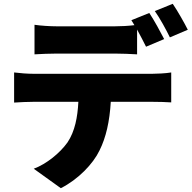

<svg xmlns="http://www.w3.org/2000/svg" viewBox="-20 -912 1005 1007"><path d="M965 -756C948 -790 912 -854 886 -892L792 -854C819 -816 851 -757 871 -716ZM583 -631C621 -631 662 -629 699 -627V-757C716 -726 733 -693 746 -667L841 -707C823 -742 788 -807 763 -844L669 -806C674 -798 680 -789 685 -780C652 -776 616 -774 583 -774H277C243 -774 195 -777 161 -782V-627C194 -629 242 -631 277 -631ZM155 -525C124 -525 85 -528 54 -532V-374C82 -376 126 -378 155 -378H391C387 -298 373 -223 334 -165C294 -109 224 -52 157 -27L299 75C390 29 468 -52 502 -123C536 -191 555 -275 561 -378H779C809 -378 851 -377 878 -375V-532C850 -527 800 -525 779 -525Z"/></svg>

Font: GenEiGothic-pro-Heavy
Style: Bold
Weight: 900
Designer: Ryoko NISHIZUKA (kana & ideographs); Paul D. Hunt (Latin, Greek & Cyrillic); Wenlong ZHANG (bopomofo); Sandoll Communica
Foundry: Adobe Systems Incorporated; o_tamon
Version: Version 1.000.140830